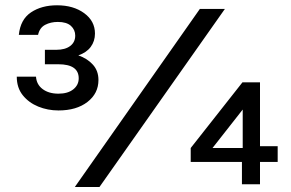

<svg xmlns="http://www.w3.org/2000/svg" viewBox="-20 -714 1126 744"><path d="M206.5 -286Q165 -286 128.2 -301Q91.5 -316 68.2 -345Q45 -374 45 -417H119.5Q121.5 -386.5 145.2 -368.8Q169 -351 206.5 -351Q243 -351 264 -367.8Q285 -384.5 285 -410.5Q285 -465 206 -465H154V-521H198Q232.5 -521 252 -535.8Q271.5 -550.5 271.5 -576Q271.5 -598.5 254.8 -613.8Q238 -629 204 -629Q176.5 -629 155 -617.8Q133.5 -606.5 127.5 -579H53Q59 -638.5 100 -666Q141 -693.5 201 -693.5Q264.5 -693.5 306.2 -663Q348 -632.5 348 -584Q348 -554.5 331.5 -532.2Q315 -510 283.5 -499.5Q319 -487 340.2 -463.2Q361.5 -439.5 361.5 -404Q361.5 -352 319 -319Q276.5 -286 206.5 -286ZM270 10.5 754.5 -679.5H851.5L365.5 10.5ZM919.5 -395H987.5V-147.5H1056V-86.5H987.5V0H917.5V-86.5H719V-140.5ZM920.5 -289.5 803.5 -140.5H920.5Z"/></svg>

Font: Karla
Style: Bold
Weight: 700
Designer: Jonathan Pinhorn
Version: Version 2.004; ttfautohint (v1.8.4.7-5d5b);gftools[0.9.33]